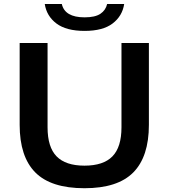

<svg xmlns="http://www.w3.org/2000/svg" viewBox="-20 -962 870 991"><path d="M81.5 -317.5V-740H225.5V-305Q225.5 -202.5 272.2 -154.8Q319 -107 416 -107Q513.5 -107 560.2 -154.8Q607 -202.5 607 -305V-740H748.5V-317.5Q748.5 -153.5 668 -72Q587.5 9.5 416 9.5Q243 9.5 162.2 -72Q81.5 -153.5 81.5 -317.5ZM211 -941.5H299Q314.5 -872.5 416.5 -872.5Q471 -872.5 498.2 -890.8Q525.5 -909 533 -941.5H621Q611.5 -879 561.2 -840.8Q511 -802.5 416.5 -802.5Q322 -802.5 271.2 -840.8Q220.5 -879 211 -941.5Z"/></svg>

Font: Encode Sans Expanded SemiBold
Style: Regular
Weight: 600
Width: 7
Designer: Multiple Designers
Foundry: Impallari Type
Version: Version 2.000